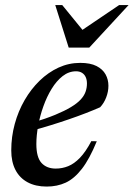

<svg xmlns="http://www.w3.org/2000/svg" viewBox="-20 -710 517 742"><path d="M274 -434.5Q246 -434.5 222.2 -416Q198.5 -397.5 179.8 -367Q161 -336.5 147.8 -299.5Q134.5 -262.5 127.5 -224.5Q120.5 -186.5 120.5 -153.5Q120.5 -102 140.5 -80.2Q160.5 -58.5 195.5 -58.5Q220.5 -58.5 243.5 -67.8Q266.5 -77 288.8 -100Q311 -123 333 -164.5L354 -164Q326 -95.5 296.5 -57.5Q267 -19.5 234 -4.2Q201 11 160.5 11Q117.5 11 86.8 -5.5Q56 -22 39.8 -53.2Q23.5 -84.5 23.5 -129Q23.5 -181.5 37 -231Q50.5 -280.5 75.2 -323.2Q100 -366 133.2 -398.2Q166.5 -430.5 206.2 -448.8Q246 -467 290 -467Q329 -467 353 -454.8Q377 -442.5 388 -422.5Q399 -402.5 399 -378.5Q399 -356 390.5 -333.8Q382 -311.5 367 -295.5Q342 -284.5 311 -272.5Q280 -260.5 245.8 -248.8Q211.5 -237 175.8 -226Q140 -215 104.5 -205.5L106.5 -236Q157.5 -251.5 193.8 -266.5Q230 -281.5 254 -296Q278 -310.5 291.5 -325Q305 -339.5 310.5 -355Q316 -370.5 316 -387Q316 -401.5 311.2 -412Q306.5 -422.5 297 -428.5Q287.5 -434.5 274 -434.5ZM477 -690.5 325 -526H245.5L193.5 -690.5H220.5L309 -582H280L440.5 -690.5Z"/></svg>

Font: Newsreader 36pt Medium
Style: Italic
Weight: 500
Italic angle: -17°
Designer: Hugues Gentile
Foundry: Production Type
Version: Version 1.003